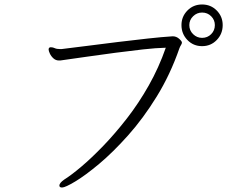

<svg xmlns="http://www.w3.org/2000/svg" viewBox="-20 -818 1040 857"><path d="M882 -612Q843 -612 816.5 -639.5Q790 -667 790 -706Q790 -744 816.5 -771Q843 -798 882 -798Q921 -798 947.5 -771Q974 -744 974 -706Q974 -667 947.5 -639.5Q921 -612 882 -612ZM939 -706Q939 -729 922.5 -745.5Q906 -762 882 -762Q859 -762 842 -745.5Q825 -729 825 -706Q825 -682 842 -665.5Q859 -649 882 -649Q906 -649 922.5 -665.5Q939 -682 939 -706ZM255 -599Q306 -605 371 -613.5Q436 -622 506 -630.5Q576 -639 639.5 -646Q703 -653 751 -656Q767 -656 779.5 -645Q792 -634 792 -628Q792 -623 788 -617Q784 -611 781 -603Q740 -485 679.5 -387Q619 -289 551.5 -213.5Q484 -138 422.5 -86.5Q361 -35 316 -8Q271 19 257 19Q245 19 245 10Q245 -1 266 -16Q298 -36 343.5 -74.5Q389 -113 441.5 -167.5Q494 -222 546.5 -289.5Q599 -357 644 -436.5Q689 -516 720 -605Q677 -604 618.5 -597.5Q560 -591 495.5 -582.5Q431 -574 368.5 -565Q306 -556 256 -549Q252 -548 249 -548Q246 -548 243 -548Q229 -548 218.5 -557.5Q208 -567 202.5 -579Q197 -591 197 -597Q197 -606 205 -607H208Q216 -607 224.5 -603Q233 -599 247 -599Z"/></svg>

Font: Moon Stars Kai T Light
Style: Regular
Weight: 300
Designer: GuiWonder
Version: Version 1.101